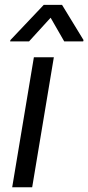

<svg xmlns="http://www.w3.org/2000/svg" viewBox="-20 -786 371 806"><path d="M31.2 0 122.2 -545.5H206L115.1 0ZM101.9 -612.2H22.4L23.8 -617.9L163.7 -765.6H240.4L330.6 -617.9L329.2 -612.2H249.6L192.5 -711.6Z"/></svg>

Font: Karasuma Gothic
Style: Italic
Weight: 400
Italic angle: -9.39999°
Designer: Rasmus Andersson / Ryoko Nishizuka
Foundry: Genbu
Version: Version 1.00